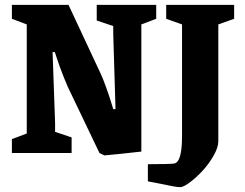

<svg xmlns="http://www.w3.org/2000/svg" viewBox="-20 -628 1004 788"><path d="M408.2 9.8 388.2 0 274.9 -236.8Q258.3 -268.6 241 -313Q223.6 -357.4 214.4 -385.7L205.1 -414.1H195.8L206.1 -123V-86.9L273.9 -64V0H28.8V-57.1L89.8 -80.1V-527.8L28.8 -550.8V-607.9H261.2L391.1 -330.1Q401.4 -309.1 414.8 -271.7Q428.2 -234.4 436.5 -207L444.8 -180.2H454.1L444.8 -487.8V-521L377 -543.9V-607.9H621.1V-550.8L560.1 -527.8V-5.9Q545.4 -3.9 478.8 2.9Q412.1 9.8 408.2 9.8ZM719.2 140.1Q709 140.1 688 136.2Q667 132.3 636 125.7Q605 119.1 586.9 116.2V45.9Q679.7 45.9 694.8 43Q727.1 38.1 727.1 -69.8V-527.8L662.1 -550.8V-607.9H940.9V-550.8L876 -527.8V-48.8Q876 -22.9 856.4 11.2Q836.9 45.4 811 73.2Q785.2 101.1 759 120.6Q732.9 140.1 719.2 140.1Z"/></svg>

Font: Grenze
Style: Bold
Weight: 700
Designer: Renata Polastri
Foundry: Omnibus-Type
Version: Version 1.002;PS 001.002;hotconv 1.0.88;makeotf.lib2.5.64775